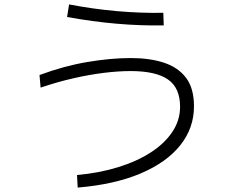

<svg xmlns="http://www.w3.org/2000/svg" viewBox="-20 -805 1040 870"><path d="M332 45 329 -12Q430 -21 515.5 -47.5Q601 -74 663.5 -114.5Q726 -155 761 -207.5Q796 -260 796 -321Q796 -407 741 -445Q686 -483 572 -483Q517 -483 451.5 -475Q386 -467 313.5 -450.5Q241 -434 164 -408L159 -465Q269 -506 375.5 -524Q482 -542 573 -542Q658 -542 722.5 -521Q787 -500 823 -452.5Q859 -405 859 -323Q859 -225 797 -147Q735 -69 617 -19Q499 31 332 45ZM722 -690Q619 -688 509 -697.5Q399 -707 284 -728L293 -785Q402 -764 510.5 -754.5Q619 -745 720 -747Z"/></svg>

Font: Murecho Thin Light
Style: Regular
Weight: 300
Version: Version 1.010